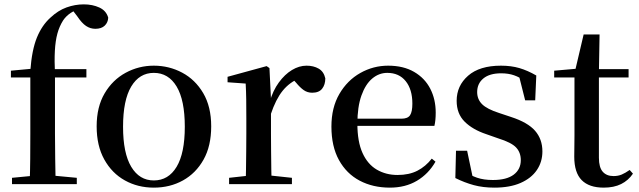

<svg xmlns="http://www.w3.org/2000/svg" viewBox="-20 -844 2928 880"><path d="M35 0V-29L149 -40H215L332 -29V0ZM116 0Q118 -58 118.5 -116.5Q119 -175 119 -232V-489H30V-520L159 -532L119 -511V-520Q126 -615 149 -671.5Q172 -728 211 -763Q246 -796 285 -810Q324 -824 364 -824Q404 -824 435.5 -809.5Q467 -795 476 -763Q475 -741 460 -726.5Q445 -712 417 -712Q394 -712 374.5 -725Q355 -738 335 -768L309 -802V-811H353V-803Q327 -800 304.5 -785Q282 -770 269 -750Q252 -723 243 -690Q234 -657 231.5 -611.5Q229 -566 232 -503V-232Q232 -175 233 -116.5Q234 -58 235 0ZM176 -489V-527H376V-489Z M685 16Q612 16 552.5 -17Q493 -50 458 -113Q423 -176 423 -265Q423 -354 459.5 -416Q496 -478 556 -510.5Q616 -543 685 -543Q755 -543 815 -511Q875 -479 911.5 -417Q948 -355 948 -265Q948 -175 913 -112.5Q878 -50 818.5 -17Q759 16 685 16ZM685 -17Q752 -17 789.5 -79.5Q827 -142 827 -263Q827 -385 789.5 -447.5Q752 -510 685 -510Q619 -510 581.5 -447.5Q544 -385 544 -263Q544 -142 581.5 -79.5Q619 -17 685 -17Z M1030 0V-29L1139 -41H1206L1318 -29V0ZM1106 0Q1107 -25 1107.5 -66.5Q1108 -108 1108.5 -153Q1109 -198 1109 -232V-301Q1109 -352 1108.5 -388.5Q1108 -425 1106 -461L1023 -467V-492L1202 -541L1215 -532L1222 -390V-389V-232Q1222 -198 1222.5 -153Q1223 -108 1223.5 -66.5Q1224 -25 1225 0ZM1221 -320 1193 -377H1216Q1231 -429 1258 -466Q1285 -503 1318 -523Q1351 -543 1385 -543Q1417 -543 1440.5 -529.5Q1464 -516 1471 -485Q1471 -456 1456.5 -437.5Q1442 -419 1411 -419Q1389 -419 1372 -431Q1355 -443 1337 -465L1314 -490L1354 -486Q1307 -467 1275.5 -428Q1244 -389 1221 -320Z M1767 16Q1689 16 1628.5 -16Q1568 -48 1533.5 -110.5Q1499 -173 1499 -264Q1499 -351 1535.5 -413.5Q1572 -476 1631.5 -509.5Q1691 -543 1759 -543Q1829 -543 1878 -514.5Q1927 -486 1952 -437.5Q1977 -389 1977 -328Q1977 -292 1971 -267H1549V-300H1820Q1849 -300 1859.5 -316Q1870 -332 1870 -369Q1870 -434 1839.5 -472Q1809 -510 1755 -510Q1717 -510 1686 -484Q1655 -458 1636.5 -406Q1618 -354 1618 -277Q1618 -195 1641.5 -143Q1665 -91 1707 -66.5Q1749 -42 1802 -42Q1855 -42 1893 -61.5Q1931 -81 1959 -117L1976 -103Q1944 -47 1891 -15.5Q1838 16 1767 16Z M2246 16Q2194 16 2151.5 4.5Q2109 -7 2067 -28L2070 -153H2121L2149 -20L2106 -24V-60Q2136 -40 2166.5 -29.5Q2197 -19 2239 -19Q2302 -19 2334.5 -43.5Q2367 -68 2367 -110Q2367 -145 2345.5 -168Q2324 -191 2263 -210L2209 -229Q2146 -250 2109.5 -286.5Q2073 -323 2073 -382Q2073 -451 2125.5 -497Q2178 -543 2276 -543Q2323 -543 2360.5 -532Q2398 -521 2438 -498L2433 -384H2387L2355 -511L2392 -500V-469Q2362 -490 2336 -499Q2310 -508 2277 -508Q2224 -508 2195.5 -484.5Q2167 -461 2167 -422Q2167 -389 2189.5 -366.5Q2212 -344 2268 -326L2322 -308Q2399 -283 2432.5 -244.5Q2466 -206 2466 -150Q2466 -102 2440.5 -64.5Q2415 -27 2366 -5.5Q2317 16 2246 16Z M2669 -489V-527H2861V-489ZM2747 16Q2680 16 2646 -18.5Q2612 -53 2612 -126Q2612 -152 2612.5 -173Q2613 -194 2613 -223V-489H2520V-520L2634 -530L2615 -516L2655 -686H2728L2725 -511V-500V-121Q2725 -77 2742.5 -57Q2760 -37 2792 -37Q2813 -37 2829.5 -44Q2846 -51 2866 -65L2881 -48Q2860 -17 2827 -0.5Q2794 16 2747 16Z"/></svg>

Font: Noto Serif SC ExtraLight SemiBold
Style: Regular
Weight: 600
Version: Version 2.002-H1;hotconv 1.1.0;makeotfexe 2.6.0